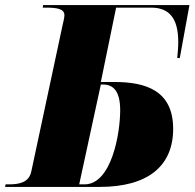

<svg xmlns="http://www.w3.org/2000/svg" viewBox="-45 -734 764 754"><path d="M-25 0H347C536 0 635 -82 635 -228C635 -376 531 -412 405 -412H351L411 -704H549C633 -704 655 -644 655 -568C655 -548 653 -527 651 -506H661L699 -714H124L123 -704H136C180 -704 208 -699 208 -674C208 -666 204 -649 199 -627L78 -61C69 -17 30 -10 -10 -10H-23ZM287 -10H266L351 -402H360C397 -402 427 -380 427 -301C427 -210 393 -10 287 -10Z"/></svg>

Font: Noto Serif Display Black
Style: Italic
Weight: 900
Italic angle: -12°
Designer: Monotype Design Team
Foundry: Monotype Imaging Inc.
Version: Version 2.009